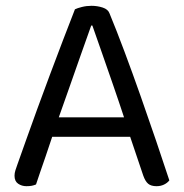

<svg xmlns="http://www.w3.org/2000/svg" viewBox="-20 -633 632 661"><path d="M298 -545H294Q279 -503 258.5 -445Q238 -387 216.5 -325.5Q195 -264 176 -211L171 -196Q165 -178 156 -151Q147 -124 137 -94.5Q127 -65 118 -39.5Q109 -14 104 2Q97 5 89.5 6.5Q82 8 71 8Q55 8 42.5 -0.5Q30 -9 30 -28Q30 -37 33 -46.5Q36 -56 40 -67Q52 -101 69.5 -150Q87 -199 108 -257Q129 -315 152 -376Q175 -437 197 -495Q219 -553 238 -601Q246 -605 262 -609Q278 -613 295 -613Q315 -613 333.5 -607Q352 -601 357 -587Q381 -529 408.5 -455.5Q436 -382 464 -302.5Q492 -223 517.5 -148Q543 -73 563 -12Q556 -3 544.5 2.5Q533 8 519 8Q500 8 490 -0.5Q480 -9 473 -29L418 -192L410 -220Q390 -281 368.5 -343Q347 -405 328.5 -458Q310 -511 298 -545ZM132 -162 158 -229H437L453 -162Z"/></svg>

Font: Baloo Paaji 2
Style: Regular
Weight: 400
Designer: Shuchita Grover, Noopur Datye and Ek Type
Foundry: Ek Type
Version: Version 1.700